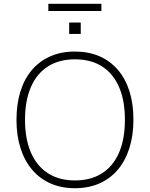

<svg xmlns="http://www.w3.org/2000/svg" viewBox="-20 -985 791 1013"><path d="M375 8Q304 8 247 -17Q190 -42 150 -89Q110 -136 88.5 -202.5Q67 -269 67 -353Q67 -437 88 -503.5Q109 -570 149 -616.5Q189 -663 246 -688Q303 -713 375 -713Q447 -713 504 -688.5Q561 -664 601.5 -617Q642 -570 663 -503.5Q684 -437 684 -354Q684 -270 662.5 -203Q641 -136 601 -89Q561 -42 504 -17Q447 8 375 8ZM375 -33Q459 -33 518 -70.5Q577 -108 608 -179.5Q639 -251 639 -353Q639 -455 608 -526Q577 -597 518.5 -634.5Q460 -672 375 -672Q292 -672 233 -634.5Q174 -597 143 -525.5Q112 -454 112 -353Q112 -252 143 -180.5Q174 -109 233 -71Q292 -33 375 -33ZM235 -927V-965H515V-927ZM345 -806V-866H406V-806Z"/></svg>

Font: Nunito Sans 12pt ExtraLight
Style: Regular
Weight: 200
Designer: Vernon Adams
Foundry: Vernon Adams
Version: Version 3.101;gftools[0.9.27]